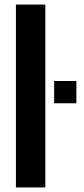

<svg xmlns="http://www.w3.org/2000/svg" viewBox="-20 -820 367 840"><path d="M49.6 0V-800H178.3V0ZM216.8 -368.2V-465.6H314.2V-368.2Z"/></svg>

Font: Big Shoulders Text SC Thin
Style: Regular
Weight: 100
Designer: Patric King
Foundry: XO Type Co
Version: Version 2.002